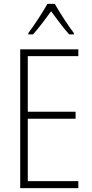

<svg xmlns="http://www.w3.org/2000/svg" viewBox="-20 -968 475 988"><path d="M262 -948H224C200 -905 154 -835 126 -798V-791H150C179 -823 216 -873 243 -910C271 -872 306 -824 336 -791H360V-798C337 -827 287 -903 262 -948ZM383 0V-36H123V-357H369V-393H123V-679H383V-714H84V0Z"/></svg>

Font: Noto Sans Myanmar UI Condensed ExtraLight
Style: Regular
Weight: 200
Width: 3
Designer: Monotype Design Team
Foundry: Monotype Imaging Inc.
Version: Version 2.103